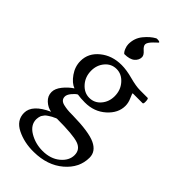

<svg xmlns="http://www.w3.org/2000/svg" viewBox="-268 -713 999 999"><g transform="rotate(45 231.5 -213.0)"><path d="M370.1 83Q370.1 42 330.1 27.8Q290 13.7 170.9 13.7Q168.9 13.7 165 15.6Q164.1 16.6 156.2 20Q148.4 23.4 146.5 24.4Q144.5 25.4 137.7 29.8Q130.9 34.2 128.4 35.6Q126 37.1 120.1 41.5Q114.3 45.9 112.3 49.3Q110.4 52.7 106.4 57.6Q102.5 62.5 101.1 67.4Q99.6 72.3 98.1 78.6Q96.7 85 96.7 91.8Q96.7 133.8 140.1 159.7Q183.6 185.5 236.3 185.5Q294.9 185.5 332.5 154.3Q370.1 123 370.1 83ZM120.1 -289.1Q120.1 -244.1 147.9 -212.9Q175.8 -181.6 212.9 -181.6Q251 -181.6 275.9 -210.9Q300.8 -240.2 300.8 -281.2Q300.8 -326.2 272.9 -357.4Q245.1 -388.7 208 -388.7Q169.9 -388.7 145 -359.4Q120.1 -330.1 120.1 -289.1ZM211.9 -421.9Q248 -421.9 294.9 -409.2Q341.8 -396.5 372.1 -396.5H428.7Q434.6 -394.5 434.6 -372.1Q434.6 -358.4 428.7 -358.4H359.4Q355.5 -358.4 355.5 -355.5L365.2 -332Q376 -308.6 376 -285.2Q376 -232.4 329.1 -190.4Q282.2 -148.4 213.9 -148.4Q182.6 -148.4 159.2 -152.3Q146.5 -145.5 132.3 -127.9Q118.2 -110.4 118.2 -96.7Q118.2 -83 126 -74.7Q133.8 -66.4 148.4 -63Q163.1 -59.6 176.8 -58.1Q190.4 -56.6 209 -56.6Q213.9 -56.6 215.8 -56.6Q336.9 -54.7 385.7 -31.7Q434.6 -8.8 434.6 37.1Q434.6 112.3 371.1 166.5Q307.6 220.7 208 221.7Q138.7 222.7 83.5 195.3Q28.3 168 28.3 113.3Q28.3 52.7 124 9.8Q97.7 5.9 75.2 -14.6Q52.7 -35.2 52.7 -64.5Q52.7 -89.8 74.7 -117.2Q96.7 -144.5 124 -162.1Q94.7 -172.9 69.8 -208.5Q44.9 -244.1 44.9 -285.2Q44.9 -342.8 93.3 -382.3Q141.6 -421.9 211.9 -421.9ZM257.8 -525.4Q257.8 -503.9 239.3 -487.8Q220.7 -471.7 180.7 -471.7Q171.9 -478.5 165.5 -494.6Q159.2 -510.7 159.2 -523.4Q159.2 -567.4 185.5 -599.6Q211.9 -631.8 239.3 -646.5Q241.2 -648.4 247.1 -648.4Q266.6 -648.4 266.6 -641.6L244.1 -620.1Q221.7 -597.7 221.7 -584Q221.7 -571.3 239.7 -555.7Q257.8 -540 257.8 -525.4Z"/></g></svg>

Font: Crimson Text
Style: Roman
Weight: 400
Version: Version 0.13